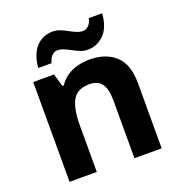

<svg xmlns="http://www.w3.org/2000/svg" viewBox="-135 -872 928 987"><g transform="rotate(-20 328.5 -378.5)"><path d="M388 -556Q476 -556 529 -508.5Q582 -461 582 -356V0H433V-319Q433 -378 412 -407.5Q391 -437 345 -437Q277 -437 252 -390.5Q227 -344 227 -257V0H78V-546H192L212 -476H220Q238 -504 264 -521.5Q290 -539 322 -547.5Q354 -556 388 -556ZM127 -605Q130 -644 141.5 -672.5Q153 -701 171 -719.5Q189 -738 211.5 -747Q234 -756 260 -756Q280 -756 299.5 -748.5Q319 -741 337.5 -730.5Q356 -720 374 -712.5Q392 -705 410 -705Q425 -705 439 -718Q453 -731 459 -757H532Q526 -680 488 -643Q450 -606 399 -606Q379 -606 360 -613.5Q341 -621 322 -631.5Q303 -642 285 -649.5Q267 -657 249 -657Q234 -657 220 -644Q206 -631 200 -605Z"/></g></svg>

Font: Noto Sans Armenian
Style: Regular
Weight: 400
Designer: Monotype Design Team
Foundry: Monotype Imaging Inc.
Version: Version 2.007